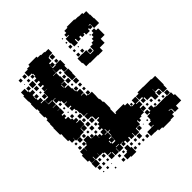

<svg xmlns="http://www.w3.org/2000/svg" viewBox="-202 -862 1030 1030"><g transform="rotate(-45 313.0 -346.5)"><path d="M374 -97V-73H341V-46H311V-69H308V-49H284V-67H277V-50H255V-67H245V-52H227V-70H242V-72H221V-46H191V-72H189V-48H163V-72H159V-48H133V-74H157V-78H133V-100H125V-106H101V-125H100V-107H72V-128H69V-108H43V-128H33V-174H41V-196H71V-174H72V-195H93V-203H78V-219H94V-204H99V-228H133V-204H138V-219H154V-203H139V-202H167V-175H168V-189H184V-175H193V-194H213V-203H198V-219H213V-234H225V-252H243V-258H223V-283H218V-288H193V-314H216V-316H191V-342H187V-368H183V-381H166V-401H181V-407H162V-435H181V-438H163V-460H155V-470H135V-492H152V-494H130V-467H105V-465H130V-437H111V-436H131V-406H111V-399H124V-383H111V-374H129V-353H138V-340H155V-322H138V-318H163V-284H135V-283H158V-259H134V-282H131V-256H104V-253H68V-275H67V-260H45V-281H36V-321H37V-335H30V-387H32V-415H34V-443H42V-461H36V-501H40V-520H35V-562H38V-581H36V-621H42V-645H70V-621H76V-611H96V-591H76V-581H74V-562H77V-551H96V-531H77V-527H102V-495H129V-498H103V-524H128V-559H155V-560H135V-582H154V-591H136V-611H154V-622H137V-640H154V-653H159V-670H155V-676H131V-706H155V-712H175V-722H237V-714H259V-710H285V-706H311V-676H285V-672H278V-649H259V-641H276V-621H256V-638H255V-616H277V-620H315V-582H308V-559H284V-582H277V-586H251V-612H250V-587H227V-585H250V-558H253V-524H227V-522H247V-500H227V-494H249V-468H253V-443H257V-460H275V-442H258V-435H280V-407H259V-404H279V-383H287V-400H305V-382H288V-379H314V-343H313V-322H317V-297H322V-245H318V-205H325V-212H387V-201H406V-175H410V-171H432V-195H460V-167H436V-163H458V-139H436V-132H457V-110H435V-131H434V-103H410V-97H393V-84H379V-97ZM447 -617H419V-643H415V-679H440V-683H425V-699H440V-714H464V-720H522V-716H548V-714H576V-706H598V-678H600V-650H602V-612H564V-643H553V-640H562V-622H544V-631H537V-617H509V-631H502V-622H484V-635H473V-621H453V-641H447ZM107 -700H125V-682H107ZM78 -699H94V-683H78ZM400 -694H406V-688H400ZM307 -672V-650H285V-672ZM138 -653V-669H154V-653ZM123 -668V-654H109V-668ZM399 -665H407V-657H399ZM88 -663V-659H84V-663ZM102 -645H130V-617H102ZM77 -640H95V-622H77ZM304 -639V-623H288V-639ZM395 -639H411V-623H395ZM106 -611H126V-591H106ZM417 -497H389V-523H385V-559H421V-558H450V-527H475V-529H478V-556H498V-566H514V-580H528V-596H543V-611H563V-596H578V-546H548V-516H511V-493H475V-495H417ZM409 -607V-595H397V-607ZM430 -598V-604H436V-598ZM526 -604V-598H520V-604ZM77 -580H95V-562H77ZM395 -579H411V-563H395ZM441 -563H425V-579H441ZM260 -565V-577H272V-565ZM111 -566V-576H121V-566ZM312 -525H310V-497H282V-525H280V-557H312ZM126 -531H106V-551H126ZM473 -531H453V-551H473ZM274 -533H258V-549H274ZM255 -522H277V-500H255ZM225 -520H222V-502H225ZM284 -493H308V-469H284ZM271 -486V-476H261V-486ZM288 -459H304V-443H288ZM139 -458H153V-444H139ZM303 -428V-414H289V-428ZM141 -426H151V-416H141ZM149 -394V-388H143V-394ZM138 -369H154V-353H138ZM171 -356V-366H181V-356ZM186 -321H166V-341H186ZM184 -309V-293H168V-309ZM195 -282H217V-260H195ZM186 -261H166V-281H186ZM75 -252H97V-230H75ZM186 -231H166V-251H186ZM108 -233V-249H124V-233ZM199 -234V-248H213V-234ZM50 -235V-247H62V-235ZM140 -235V-247H152V-235ZM64 -203H48V-219H64ZM183 -218V-204H169V-218ZM611 -133V-106H581V-133H578V-139H554V-160H553V-134H549V-108H523V-134H519V-137H492V-159H486V-141H466V-161H484V-168H463V-194H484V-203H528V-202H587V-199H614V-133ZM222 -188H219V-168H200V-165H220V-139H223V-164H238V-167H222ZM410 -187H422V-175H410ZM195 -127H190V-110H195V-103H217V-110H218V-137H200V-132H217V-110H195ZM555 -132H577V-110H555ZM499 -128H513V-114H499ZM482 -127V-115H470V-127ZM72 -75H40V-107H72ZM612 -55H620V-7H580V13H552V-12H548V11H533V26H506V29H446V23H422V15H400V14H371V-16H400V-17H422V-20H405V-42H426V-51H431V-76H453V-81H436V-101H456V-84H464V-103H488V-84H499V-80H585V-77H612ZM585 -102H607V-80H585ZM124 -83H108V-99H124ZM93 -84H79V-98H93ZM512 -97V-85H500V-97ZM542 -97V-85H530V-97ZM572 -97V-85H560V-97ZM217 -79H195V-76H217ZM366 -51H346V-71H366ZM65 -52H47V-70H65ZM93 -54H79V-68H93ZM122 -55H110V-67H122ZM420 -65V-57H412V-65ZM388 -63V-59H384V-63ZM224 -43H248V-20H255V18H217V13H192V-15H217V-20H224ZM337 -20H315V-42H337ZM169 -24V-38H183V-24ZM273 -24H259V-38H273ZM303 -24H289V-38H303ZM92 -25H80V-37H92ZM200 -25V-37H212V-25ZM59 -28H53V-34H59ZM114 -29V-33H118V-29ZM547 -16H533V-13H547ZM184 7H168V-9H184ZM364 7H348V-9H364ZM273 6H259V-8H273ZM302 5H290V-7H302ZM332 5H320V-7H332ZM120 3H112V-5H120Z"/></g></svg>

Font: Rubik-Storm
Style: Regular
Weight: 400
Designer: NaN (generative design), Hubert & Fischer (Rubik source font outlines)
Foundry: NaN, Hubert & Fischer
Version: Version 1.000